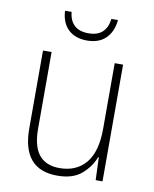

<svg xmlns="http://www.w3.org/2000/svg" viewBox="-83 -784 687 857"><g transform="rotate(10 261.0 -355.5)"><path d="M439 -529V0H408L404 -103H401Q385 -59 345.5 -24.5Q306 10 235 10Q76 10 76 -176V-529H115V-182Q115 -101 146.5 -63Q178 -25 239 -25Q315 -25 358 -76Q401 -127 401 -232V-529ZM382 -721Q377 -668 346 -637.5Q315 -607 261 -607Q208 -607 176.5 -636.5Q145 -666 142 -721H172Q175 -683 197.5 -661.5Q220 -640 262 -640Q304 -640 326 -661.5Q348 -683 352 -721Z"/></g></svg>

Font: Noto Sans Arabic SemCond ExtLt
Style: Regular
Weight: 200
Width: 4
Designer: Monotype Design Team, Nadine Chahine, Nizar Qandah and Khaled Hosny
Foundry: Monotype Imaging Inc.
Version: Version 2.012; ttfautohint (v1.8.4.7-5d5b)